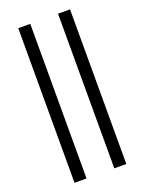

<svg xmlns="http://www.w3.org/2000/svg" viewBox="-181 -844 878 1167"><g transform="rotate(-20 258.0 -260.0)"><path d="M168.5 240.2H90.8V-759.8H168.5ZM425.8 240.2H348.1V-759.8H425.8Z"/></g></svg>

Font: Noto Sans Southeast Asian
Style: Regular
Weight: 400
Designer: Monotype Design Team
Foundry: Monotype Imaging Inc.
Version: Version 1.06 uh; ttfautohint (v1.4.1)